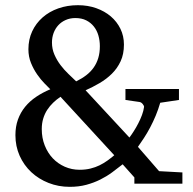

<svg xmlns="http://www.w3.org/2000/svg" viewBox="-20 -704 739 736"><path d="M495.1 0V-23.9L450.2 -74.2Q430.7 -58.6 409.7 -43.2Q388.7 -27.8 364.3 -15.6Q339.8 -3.4 311 4.4Q282.2 12.2 247.1 12.2Q204.1 12.2 166.3 -2.7Q128.4 -17.6 100.1 -43.9Q71.8 -70.3 55.4 -106.7Q39.1 -143.1 39.1 -186Q39.1 -218.8 48.8 -245.8Q58.6 -272.9 76.4 -294.7Q94.2 -316.4 118.9 -333Q143.6 -349.6 172.9 -361.8Q164.6 -370.1 150.4 -384.5Q136.2 -398.9 122.6 -418.5Q108.9 -438 98.9 -462.4Q88.9 -486.8 88.9 -515.1Q88.9 -552.7 103.3 -583.7Q117.7 -614.7 143.3 -637.2Q168.9 -659.7 203.6 -671.9Q238.3 -684.1 278.8 -684.1Q316.9 -684.1 349.1 -672.6Q381.3 -661.1 404.8 -641.1Q428.2 -621.1 441.7 -593.5Q455.1 -565.9 455.1 -533.2Q455.1 -496.6 442.4 -469.2Q429.7 -441.9 408.9 -421.4Q388.2 -400.9 361.8 -385.5Q335.4 -370.1 308.1 -357.9L476.1 -176.8Q483.9 -187 492.9 -201.2Q502 -215.3 510 -231Q518.1 -246.6 524.2 -262.9Q530.3 -279.3 532.2 -293.9Q532.7 -298.3 527.1 -305.2Q521.5 -312 515.1 -313L460.9 -320.8V-362.8H666V-320.8L594.2 -310.1Q586.9 -284.7 576.9 -260.7Q566.9 -236.8 555.4 -215.1Q543.9 -193.4 531.7 -174.8Q519.5 -156.2 508.8 -141.1L589.8 -47.9L679.2 -43V0ZM362.8 -526.9Q362.8 -548.3 357.2 -567.9Q351.6 -587.4 339.8 -602.3Q328.1 -617.2 310.5 -626Q293 -634.8 269 -634.8Q248.5 -634.8 231.9 -627.4Q215.3 -620.1 203.6 -607.4Q191.9 -594.7 185.5 -577.6Q179.2 -560.5 179.2 -541Q179.2 -516.1 188.7 -494.4Q198.2 -472.7 212.2 -454.3Q226.1 -436 242.2 -420.7Q258.3 -405.3 272 -392.1Q293.9 -402.8 310.8 -415.8Q327.6 -428.7 339.1 -445.1Q350.6 -461.4 356.7 -481.7Q362.8 -502 362.8 -526.9ZM211.9 -333Q196.8 -322.8 183.8 -310.3Q170.9 -297.9 161.1 -283Q151.4 -268.1 145.8 -249.8Q140.1 -231.4 140.1 -209Q140.1 -175.3 151.4 -146.7Q162.6 -118.2 182.1 -97.4Q201.7 -76.7 228.3 -64.9Q254.9 -53.2 285.2 -53.2Q308.1 -53.2 326.9 -57.9Q345.7 -62.5 361.6 -70.3Q377.4 -78.1 391.4 -88.1Q405.3 -98.1 418 -108.9Z"/></svg>

Font: Tagmukay Beta
Style: Regular
Weight: 400
Designer: Peter Martin
Foundry: SIL International
Version: Version 2.000; dev 82b92eM